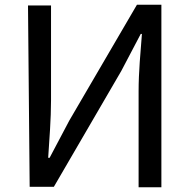

<svg xmlns="http://www.w3.org/2000/svg" viewBox="-20 -762 809 809"><path d="M105 25H207L491 -463L573 -619H578C572 -541 564 -459 564 -378V27H660V-742H557L272 -254L189 -97H183C188 -174 195 -260 195 -339V-739H98Z"/></svg>

Font: GenEiGothic-pro-Regular
Style: Regular
Weight: 400
Designer: Ryoko NISHIZUKA (kana & ideographs); Paul D. Hunt (Latin, Greek & Cyrillic); Wenlong ZHANG (bopomofo); Sandoll Communica
Foundry: Adobe Systems Incorporated; o_tamon
Version: Version 1.000.140830